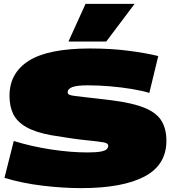

<svg xmlns="http://www.w3.org/2000/svg" viewBox="-20 -960 890 990"><path d="M796 -671 750 -481Q714 -492 660.5 -501Q607 -510 547 -515Q487 -520 432 -520Q377 -520 353 -511Q329 -502 329 -484Q329 -476 336.5 -472Q344 -468 367 -465Q390 -462 435.5 -457Q481 -452 555 -443Q665 -429 726.5 -403.5Q788 -378 813 -336.5Q838 -295 838 -234Q838 -109 724.5 -49.5Q611 10 399 10Q305 10 200 -2.5Q95 -15 3 -43L51 -233Q145 -204 245.5 -189Q346 -174 430 -174Q476 -174 499.5 -178.5Q523 -183 530.5 -191Q538 -199 538 -209Q538 -222 511.5 -226.5Q485 -231 420.5 -237.5Q356 -244 243 -263Q162 -278 115 -305Q68 -332 48.5 -371.5Q29 -411 29 -466Q29 -584 129 -647Q229 -710 445 -710Q554 -710 645 -698Q736 -686 796 -671ZM333 -746 421 -940H674L528 -746Z"/></svg>

Font: Georama Expanded Black
Style: Regular
Weight: 900
Width: 7
Designer: Jean-Baptiste Levee
Foundry: Production Type
Version: Version 1.000